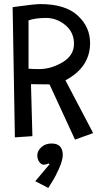

<svg xmlns="http://www.w3.org/2000/svg" viewBox="-20 -671 489 942"><path d="M178 -651Q300 -651 361 -595Q422 -539 422 -460Q422 -341 301 -277L437 -18L348 14L223 -257L132 -258L139 -3L53 3L42 -636Q149 -651 178 -651ZM120 -571V-334Q140 -332 171 -332Q231 -332 287 -365.5Q343 -399 343 -456Q343 -513 300.5 -548Q258 -583 206 -583Q154 -583 120 -571ZM233 33Q288 33 288 90Q288 114 270.5 154Q253 194 235 222L217 251L153 218L223 135L219 131Q205 137 194 137Q183 137 173 124Q163 111 163 90.5Q163 70 182.5 51.5Q202 33 233 33Z"/></svg>

Font: Fresca
Style: Regular
Weight: 400
Designer: Iván Moreno
Foundry: Fontstage
Version: Version 1.001